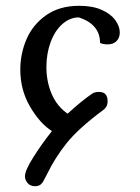

<svg xmlns="http://www.w3.org/2000/svg" viewBox="-20 -634 483 662"><path d="M66 -26Q66 -46 95 -92Q124 -138 159 -182Q117 -209 83.5 -266.5Q50 -324 50 -394Q50 -449 71.5 -499Q93 -549 139 -581.5Q185 -614 253 -614Q299 -614 330.5 -600Q362 -586 377.5 -564.5Q393 -543 393 -522Q393 -504 382 -492.5Q371 -481 351 -481Q335 -481 325 -486Q325 -550 252 -574Q221 -574 195 -551Q169 -528 154.5 -488.5Q140 -449 140 -403Q140 -353 158 -310.5Q176 -268 213 -242Q261 -286 299 -312Q307 -317 322 -317Q351 -317 351 -285Q351 -265 335 -254Q249 -190 209 -139.5Q169 -89 143 -35Q134 -17 132 -14Q126 -2 119 3Q112 8 101 8Q84 8 75 -3Q66 -14 66 -26Z"/></svg>

Font: El Messiri
Style: Regular
Weight: 400
Designer: Mohamed Gaber
Foundry: Kief Type Foundry
Version: Version 2.006